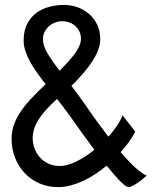

<svg xmlns="http://www.w3.org/2000/svg" viewBox="-20 -745 637 777"><path d="M153.8 -585.9Q153.8 -559.6 172.9 -528.1Q191.9 -496.6 221.2 -458.5Q262.2 -499.5 284.9 -531Q307.6 -562.5 307.6 -588.4Q307.6 -604.5 301.3 -617.7Q294.9 -630.9 284.4 -640.1Q273.9 -649.4 260.3 -654.3Q246.6 -659.2 231.9 -659.2Q217.8 -659.2 203.9 -654.1Q189.9 -648.9 178.7 -639.4Q167.5 -629.9 160.6 -616.2Q153.8 -602.5 153.8 -585.9ZM261.2 -278.3Q248.5 -295.4 236.1 -312Q223.6 -328.6 210.9 -344.7Q184.1 -320.3 165.3 -299.3Q146.5 -278.3 134.8 -259.3Q123 -240.2 117.7 -222.2Q112.3 -204.1 112.3 -185.5Q112.3 -165 119.6 -144.8Q127 -124.5 140.9 -108.6Q154.8 -92.8 175.3 -83Q195.8 -73.2 222.2 -73.2Q237.3 -73.2 254.4 -78.1Q271.5 -83 289.6 -91.8Q307.6 -100.6 325.9 -112.5Q344.2 -124.5 361.8 -138.7Q339.4 -168.9 314.2 -203.9Q289.1 -238.8 261.2 -278.3ZM239.3 -725.1Q267.1 -725.1 293.5 -715.8Q319.8 -706.5 340.3 -688.7Q360.8 -670.9 373.3 -645Q385.7 -619.1 385.7 -585.9Q385.7 -565.4 377.2 -542.7Q368.7 -520 353 -496.1Q337.4 -472.2 315.9 -447.3Q294.4 -422.4 269 -397.5Q281.2 -381.8 293.2 -365.5Q305.2 -349.1 317.4 -332Q345.7 -290.5 370.8 -255.9Q396 -221.2 418.5 -191.9Q438.5 -213.9 453.4 -236.1Q468.3 -258.3 476.1 -278.3L527.3 -212.4Q518.6 -194.8 503.7 -173.3Q488.8 -151.9 468.3 -129.4Q503.4 -88.4 529.3 -65.2Q555.2 -42 573.7 -34.2Q566.9 -28.3 557.1 -20.3Q547.4 -12.2 536.9 -5.1Q526.4 2 516.6 7.1Q506.8 12.2 500.5 12.2Q490.2 12.2 467.8 -10.3Q445.3 -32.7 411.6 -74.7Q390.1 -56.6 366.2 -40.8Q342.3 -24.9 317.1 -13.2Q292 -1.5 266.1 5.4Q240.2 12.2 214.8 12.2Q173.8 12.2 139.4 -2.9Q105 -18.1 80.1 -44.4Q55.2 -70.8 41 -106.4Q26.9 -142.1 26.9 -183.1Q26.9 -210.4 34.9 -235.8Q43 -261.2 59.8 -287.6Q76.7 -314 102.8 -342.3Q128.9 -370.6 164.6 -404.3Q146 -428.2 129.6 -451.2Q113.3 -474.1 101.3 -496.1Q89.4 -518.1 82.5 -539.3Q75.7 -560.5 75.7 -581.1Q75.7 -621.6 90.3 -649.2Q105 -676.8 128.4 -693.6Q151.9 -710.4 180.9 -717.8Q210 -725.1 239.3 -725.1Z"/></svg>

Font: Andika Eur
Style: Regular
Weight: 400
Designer: Victor Gaultney, Annie Olsen, Julie Remington, Don Collingsworth, Eric Hays, Becca Hirsbrunner
Foundry: SIL International
Version: Version 5.000